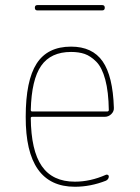

<svg xmlns="http://www.w3.org/2000/svg" viewBox="-20 -710 540 740"><path d="M253.9 -509.8Q175.8 -509.8 138.7 -456.5Q101.6 -403.3 98.6 -286.1Q98.6 -280.3 104.5 -280.3H392.6Q398.4 -280.3 399.4 -285.2Q398.4 -356.4 385.7 -403.3Q373 -450.2 351.1 -472.2Q329.1 -494.1 306.6 -502Q284.2 -509.8 253.9 -509.8ZM268.6 9.8Q78.1 9.8 79.1 -259.8Q79.1 -399.4 121.1 -464.8Q163.1 -530.3 253.9 -530.3Q335.9 -530.3 375.5 -473.6Q415 -417 418.9 -294.9Q419.9 -281.2 409.2 -270.5Q398.4 -259.8 383.8 -259.8H104.5Q99.6 -259.8 98.6 -255.9Q99.6 -129.9 141.1 -69.8Q182.6 -9.8 268.6 -9.8Q328.1 -9.8 387.7 -36.1Q391.6 -38.1 395.5 -36.1Q399.4 -34.2 399.4 -30.3Q399.4 -19.5 388.7 -13.7Q329.1 9.8 268.6 9.8ZM124 -669.9Q114.3 -669.9 114.3 -680.2Q114.3 -690.4 124 -690.4H374Q383.8 -690.4 383.8 -680.2Q383.8 -669.9 374 -669.9Z"/></svg>

Font: Rounded-L Mgen+ 2m thin
Style: Regular
Weight: 100
Designer: [Source Han Sans]
Ryoko NISHIZUKA  (kana & ideographs); Paul D. Hunt (Latin, Greek & Cyrillic); Wenlong ZHANG  (bopomofo
Version: Version 1.059.20150602